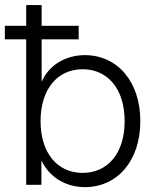

<svg xmlns="http://www.w3.org/2000/svg" viewBox="-43 -748 623 777"><path d="M300.3 9.3C432.6 9.3 524.9 -98.1 524.9 -257.8C524.9 -417.5 432.1 -524.9 300.3 -524.9C222.7 -524.9 154.8 -484.4 126.5 -418.5H125.5V-588.9H275.4V-643.6H125.5V-727.5H63V-643.6H-23.4V-588.9H63V0H124.5V-97.7H125C157.2 -30.8 222.7 9.3 300.3 9.3ZM291.5 -48.3C188 -48.3 121.1 -130.4 121.1 -257.8C121.1 -385.3 188 -467.8 291.5 -467.8C389.6 -467.8 461.4 -392.1 461.4 -257.8C461.4 -123.5 389.6 -48.3 291.5 -48.3Z"/></svg>

Font: Raveo Display Display Light
Style: Regular
Weight: 300
Designer: Jakub Foglar, Rasmus Andersson (Inter)
Foundry: Jakubfoglar.com
Version: Version 1.100;Glyphs 3.2.3 (3260)